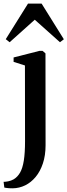

<svg xmlns="http://www.w3.org/2000/svg" viewBox="-57 -804 374 1066"><path d="M13.5 241.5Q3.5 241.5 -6 241Q-15.5 240.5 -23 239.2Q-30.5 238 -33 237.5L-37 205.5Q-28.5 206 -11.8 202.8Q5 199.5 19 191.5Q40.5 178.5 54.5 154.2Q68.5 130 75.2 87.8Q82 45.5 82 -20.5L81.5 -440.5L18.5 -460.5V-485L162 -521.5H179.5L195.5 -507.5L196 2Q196 59 181.2 103.2Q166.5 147.5 141 178.2Q115.5 209 82.8 225Q50 241 13.5 241.5ZM-3.5 -569.5 -25 -586.5 98.5 -784H174L297.5 -586L276 -569.5L136 -694.5Z"/></svg>

Font: Merriweather 120pt SemiBold
Style: Regular
Weight: 600
Version: Version 2.100